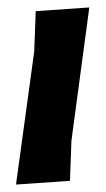

<svg xmlns="http://www.w3.org/2000/svg" viewBox="-20 -492 284 516"><path d="M220 -472 172 -114 168 -6 23 4 72 -354 76 -462Z"/></svg>

Font: Alegreya Sans SC ExtraBold
Style: Italic
Weight: 800
Italic angle: -7°
Designer: Juan Pablo del Peral
Foundry: Huerta Tipografica
Version: Version 2.007